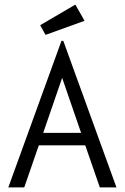

<svg xmlns="http://www.w3.org/2000/svg" viewBox="-20 -811 540 831"><path d="M412 0 349 -182H148L85 0H16L246 -634H254L484 0ZM249 -474 167 -236H331ZM177 -660 154 -702 306 -791 346 -721Z"/></svg>

Font: Ligconsolata
Style: Regular
Weight: 400
Monospace: yes
Designer: Raph Levien, Cyreal, Brenton Simpson
Foundry: Raph Levien, Cyreal, Google
Version: Version 3.001; ttfautohint (v1.8.2.53-6de2)